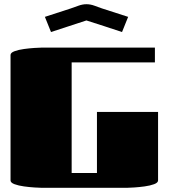

<svg xmlns="http://www.w3.org/2000/svg" viewBox="-20 -891 800 911"><path d="M715 -665V-595H320V-70H440V-360H730V-35Q730 -24 711 -17Q692 -10 666 -6.5Q640 -3 617 -1.5Q594 0 585 0H175Q166 0 143 -1.5Q120 -3 94 -6.5Q68 -10 49 -17Q30 -24 30 -35V-630Q30 -641 49 -648Q68 -655 94 -658.5Q120 -662 143 -663.5Q166 -665 175 -665ZM222 -739 193 -811 316 -851Q333 -857 352.5 -864Q372 -871 390 -871Q409 -871 428 -864Q447 -857 464 -851L588 -811L559 -739Q516 -753 474 -767Q432 -781 390 -794Z"/></svg>

Font: Gajraj One
Style: Regular
Weight: 400
Designer: Saurabh Sharma
Foundry: Saurabh Sharma
Version: Version 1.000